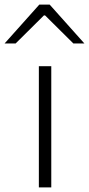

<svg xmlns="http://www.w3.org/2000/svg" viewBox="-57 -815 387 835"><path d="M112 -527H166V0H112ZM114 -795H159L310 -626H262L139 -748H134L11 -626H-37Z"/></svg>

Font: Nebula Sans Light
Style: Regular
Weight: 300
Designer: Paul D. Hunt for Adobe (as Source Sans)
Foundry: Nebula Entertainment & Broadcasting LLC
Version: Version 1.010